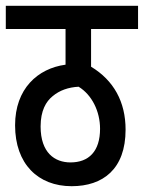

<svg xmlns="http://www.w3.org/2000/svg" viewBox="-20 -642 496 662"><path d="M456 -542V-622H0V-542H206V-419C110 -406 32 -336 32 -210C32 -77 111 0 227 0C335 0 413 -59 413 -195C413 -291 372 -365 294 -412V-542ZM223 -82C169 -82 120 -115 120 -206C120 -261 139 -292 161 -310C186 -331 216 -341 251 -343C297 -315 325 -258 325 -198C325 -120 286 -82 223 -82Z"/></svg>

Font: Noto Sans Devanagari UI ExtraCondensed Medium
Style: Regular
Weight: 500
Width: 2
Designer: Jelle Bosma - Monotype Design Team
Foundry: Monotype Imaging Inc.
Version: Version 2.003